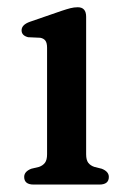

<svg xmlns="http://www.w3.org/2000/svg" viewBox="-20 -496 345 516"><path d="M211.5 -451V-81.5Q211.5 -66 217.2 -58.5Q223 -51 233.5 -47.5L253.5 -42.5Q272.5 -35 272.5 -20.5Q272.5 0 247 0H70.5Q45 0 45 -20.5Q45 -35 64 -42.5L85 -47.5Q95 -51 100.8 -58.5Q106.5 -66 106.5 -81.5V-367.5Q106.5 -381 101.8 -387Q97 -393 88 -394.5L55.5 -396Q38 -400.5 38 -414.5Q38 -429.5 60.5 -437.5L146 -467Q159.5 -471.5 169.2 -474Q179 -476.5 189 -476.5Q211.5 -476.5 211.5 -451Z"/></svg>

Font: Fraunces 9pt Soft
Style: Regular
Weight: 400
Version: Version 1.000;[0bf87f6ff]